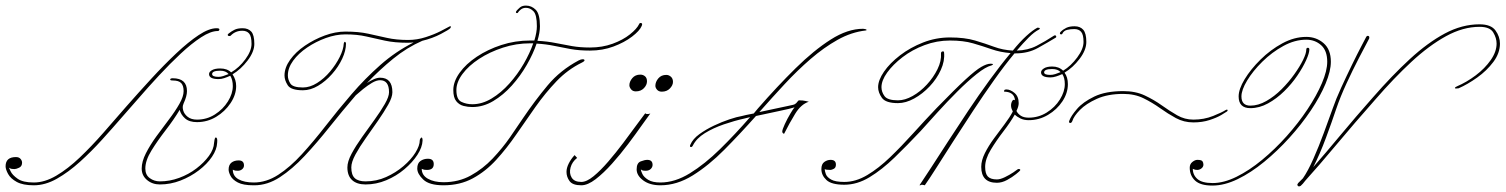

<svg xmlns="http://www.w3.org/2000/svg" viewBox="-90 -654 5387 687"><path d="M685 -553Q696 -553 695 -548Q694 -543 689 -543Q664 -543 629.5 -520.5Q595 -498 556.5 -462Q518 -426 479 -384Q440 -342 405.5 -302Q371 -262 345 -233Q313 -196 275 -154Q237 -112 196 -75Q155 -38 113.5 -14.5Q72 9 31 9Q-8 9 -30 -3Q-52 -15 -61 -31.5Q-70 -48 -70 -59Q-70 -92 -33 -92Q-22 -92 -16.5 -85.5Q-11 -79 -11 -72Q-11 -59 -21.5 -54Q-32 -49 -38 -49Q-49 -49 -53.5 -51.5Q-58 -54 -58 -54Q-58 -54 -52 -41Q-46 -28 -27 -14.5Q-8 -1 31 -1Q70 -1 111.5 -25.5Q153 -50 195.5 -90.5Q238 -131 280 -179Q322 -227 362 -273Q406 -323 451.5 -372.5Q497 -422 540.5 -463Q584 -504 621 -528.5Q658 -553 685 -553ZM528 -374Q579 -374 579 -328Q579 -310 567 -284Q567 -283 566 -281Q562 -272 565.5 -259Q569 -246 581.5 -236Q594 -226 615 -226Q650 -226 679 -244.5Q708 -263 725.5 -291Q743 -319 743 -346Q743 -368 734 -383Q723 -378 712.5 -374.5Q702 -371 692 -371Q658 -371 658 -389Q658 -397 668.5 -403Q679 -409 698 -409Q723 -409 737 -395Q766 -412 788 -442Q810 -472 810 -497Q810 -524 801.5 -534Q793 -544 777 -544Q752 -544 735 -526Q733 -525 730 -525Q726 -525 725 -528Q724 -531 728 -534Q738 -542 749 -547.5Q760 -553 778 -553Q798 -553 809 -541Q820 -529 820 -497Q820 -469 796 -437.5Q772 -406 742 -388Q755 -369 755 -346Q755 -315 735 -285Q715 -255 683.5 -236Q652 -217 615 -217Q587 -217 572 -230.5Q557 -244 553 -261Q532 -226 503 -188.5Q474 -151 452 -115.5Q430 -80 430 -51Q430 -28 446 -16.5Q462 -5 482 -5Q517 -5 551 -17.5Q585 -30 612.5 -51Q640 -72 657.5 -96Q675 -120 676 -143Q676 -145 677.5 -153.5Q679 -162 682 -162Q689 -162 687 -143Q686 -119 668.5 -93Q651 -67 621.5 -44.5Q592 -22 556 -8Q520 6 482 6Q455 6 436 -10Q417 -26 417 -51Q417 -76 432 -105.5Q447 -135 469.5 -166Q492 -197 514.5 -226.5Q537 -256 552 -282.5Q567 -309 567 -328Q567 -347 558.5 -356.5Q550 -366 528 -366Q518 -366 519 -370Q520 -374 528 -374ZM692 -379Q700 -379 709 -382Q718 -385 728 -389Q718 -401 698 -401Q669 -401 669 -389Q669 -379 692 -379Z M1270 -376Q1314 -376 1314 -324Q1314 -306 1299 -279.5Q1284 -253 1262.5 -222Q1241 -191 1219 -160Q1197 -129 1182 -101.5Q1167 -74 1167 -55Q1167 -28 1179.5 -16.5Q1192 -5 1218 -5Q1257 -5 1291.5 -20.5Q1326 -36 1353.5 -59.5Q1381 -83 1396.5 -108Q1412 -133 1412 -152Q1412 -155 1414.5 -158.5Q1417 -162 1418 -162Q1422 -162 1422 -151Q1421 -127 1403.5 -100Q1386 -73 1357 -48.5Q1328 -24 1292 -9Q1256 6 1218 6Q1187 6 1170 -9.5Q1153 -25 1153 -55Q1153 -76 1168 -104Q1183 -132 1205.5 -163.5Q1228 -195 1250 -225.5Q1272 -256 1287 -282Q1302 -308 1302 -324Q1302 -367 1270 -367Q1257 -367 1241 -357.5Q1225 -348 1209.5 -335.5Q1194 -323 1183 -313Q1134 -256 1089 -199.5Q1044 -143 1000 -96Q956 -49 911.5 -20Q867 9 820 9H817Q780 9 761 -1Q742 -11 735 -24.5Q728 -38 728 -47Q728 -64 738 -72Q748 -80 764 -80Q783 -80 783 -62Q783 -54 776.5 -48.5Q770 -43 761 -43Q751 -43 747 -45Q743 -47 743 -47Q743 -24 763.5 -12.5Q784 -1 818 -1Q863 -1 905.5 -28.5Q948 -56 990 -102Q1032 -148 1075.5 -204Q1119 -260 1167.5 -316.5Q1216 -373 1271 -421.5Q1326 -470 1390 -502Q1380 -501 1370 -501Q1322 -501 1287.5 -508.5Q1253 -516 1220.5 -523.5Q1188 -531 1146 -531Q1112 -531 1076 -518Q1040 -505 1009 -484Q978 -463 959 -437Q940 -411 940 -384Q940 -369 949 -355Q958 -341 994 -341Q1019 -341 1044.5 -357Q1070 -373 1091 -398Q1112 -423 1125.5 -450Q1139 -477 1140 -498Q1142 -506 1145 -504Q1148 -502 1148 -498Q1148 -473 1134.5 -444Q1121 -415 1098 -389Q1075 -363 1048 -347Q1021 -331 994 -331Q951 -331 939.5 -349Q928 -367 928 -384Q928 -412 948 -440Q968 -468 1001 -490.5Q1034 -513 1072 -527Q1110 -541 1146 -541Q1193 -541 1227 -533.5Q1261 -526 1294.5 -518.5Q1328 -511 1370 -511Q1402 -511 1433 -521Q1464 -531 1486.5 -542.5Q1509 -554 1514 -557Q1519 -560 1521 -560Q1526 -560 1521 -553Q1517 -548 1487.5 -532.5Q1458 -517 1421 -508Q1366 -484 1317 -444Q1268 -404 1223 -357Q1235 -365 1247.5 -370.5Q1260 -376 1270 -376Z M1792 -634Q1812 -634 1827 -619Q1842 -604 1842 -560Q1842 -538 1833 -508Q1869 -506 1898.5 -500Q1928 -494 1957 -489Q1986 -484 2021 -484Q2065 -484 2102 -497.5Q2139 -511 2164 -531Q2189 -551 2197 -568Q2199 -573 2204.5 -571.5Q2210 -570 2206 -561Q2199 -544 2171.5 -523Q2144 -502 2105 -487.5Q2066 -473 2021 -473Q1982 -473 1951.5 -478.5Q1921 -484 1892.5 -490Q1864 -496 1830 -498Q1818 -462 1795 -422Q1772 -382 1741.5 -348Q1711 -314 1675 -292.5Q1639 -271 1600 -271Q1584 -271 1568.5 -275Q1553 -279 1542.5 -292Q1532 -305 1532 -332Q1532 -362 1554.5 -393.5Q1577 -425 1616 -451Q1655 -477 1704 -493Q1753 -509 1807 -509Q1815 -509 1822 -509Q1831 -539 1831 -560Q1831 -601 1819 -613.5Q1807 -626 1792 -626Q1781 -626 1773.5 -620Q1766 -614 1764 -610Q1762 -606 1758 -607.5Q1754 -609 1758 -615Q1762 -620 1770 -627Q1778 -634 1792 -634ZM1543 -332Q1543 -298 1561 -289.5Q1579 -281 1600 -281Q1635 -281 1669 -301.5Q1703 -322 1732.5 -355Q1762 -388 1784 -426Q1806 -464 1818 -499Q1813 -499 1807 -499Q1757 -499 1709.5 -483.5Q1662 -468 1624.5 -443.5Q1587 -419 1565 -389.5Q1543 -360 1543 -332ZM1995 -442Q2001 -442 2001.5 -438.5Q2002 -435 1992 -430Q1941 -405 1901 -363Q1861 -321 1826 -271.5Q1791 -222 1757 -172.5Q1723 -123 1685.5 -82Q1648 -41 1602 -16Q1556 9 1497 9Q1446 9 1424.5 -11.5Q1403 -32 1403 -51Q1403 -70 1414.5 -78Q1426 -86 1441 -86Q1462 -86 1462 -67Q1462 -46 1438 -46Q1428 -46 1423.5 -48Q1419 -50 1419 -50Q1419 -27 1441 -14.5Q1463 -2 1497 -2Q1551 -2 1594.5 -26Q1638 -50 1673 -87Q1708 -124 1735 -163Q1762 -202 1782 -232Q1824 -294 1869.5 -348.5Q1915 -403 1981 -438Q1989 -442 1995 -442Z M2201 -387Q2211 -387 2218 -381Q2225 -375 2225 -363Q2225 -350 2214 -338.5Q2203 -327 2185 -327Q2174 -327 2168 -334.5Q2162 -342 2162 -349Q2162 -362 2172.5 -374.5Q2183 -387 2201 -387ZM2294 -386Q2303 -386 2310.5 -379.5Q2318 -373 2318 -361Q2318 -349 2307 -337.5Q2296 -326 2278 -326Q2267 -326 2261 -333Q2255 -340 2255 -347Q2255 -361 2265.5 -373.5Q2276 -386 2294 -386ZM2219 -249Q2219 -249 2220 -247.5Q2221 -246 2227 -246Q2231 -246 2234 -247Q2237 -248 2237 -248Q2227 -235 2206 -205Q2185 -175 2157.5 -138.5Q2130 -102 2100 -68.5Q2070 -35 2041.5 -13Q2013 9 1990 9Q1959 9 1948 -6Q1937 -21 1937 -39Q1937 -53 1945 -69Q1953 -85 1966 -99L1975 -89Q1957 -75 1951.5 -54.5Q1946 -34 1955.5 -18.5Q1965 -3 1990 -3Q2009 -3 2034 -23.5Q2059 -44 2086.5 -76Q2114 -108 2140 -142.5Q2166 -177 2187 -206Q2208 -235 2219 -249Z M2769 -295Q2783 -295 2793.5 -292.5Q2804 -290 2804 -290Q2776 -281 2755 -246.5Q2734 -212 2717 -178Q2716 -174 2712.5 -176.5Q2709 -179 2709 -183Q2709 -190 2718 -209.5Q2727 -229 2738 -247.5Q2749 -266 2753 -270Q2738 -265 2699 -257Q2660 -249 2615 -239Q2558 -175 2502 -118.5Q2446 -62 2389 -26.5Q2332 9 2273 9Q2235 9 2211.5 -8.5Q2188 -26 2188 -48Q2188 -71 2202.5 -76.5Q2217 -82 2226 -82Q2245 -82 2245 -64Q2245 -56 2238.5 -49.5Q2232 -43 2220 -43Q2210 -43 2206.5 -45.5Q2203 -48 2203 -48Q2203 -43 2208.5 -31.5Q2214 -20 2229.5 -10.5Q2245 -1 2273 -1Q2325 -1 2378.5 -34Q2432 -67 2486.5 -120.5Q2541 -174 2594 -235Q2584 -232 2574 -230Q2538 -222 2500 -209Q2462 -196 2432 -177.5Q2402 -159 2389 -133Q2386 -127 2381.5 -128Q2377 -129 2380 -136Q2389 -157 2412.5 -174Q2436 -191 2464.5 -204.5Q2493 -218 2520 -227Q2547 -236 2565 -239Q2568 -240 2579.5 -242.5Q2591 -245 2607 -248Q2613 -256 2622 -266Q2691 -345 2756.5 -409.5Q2822 -474 2882.5 -512.5Q2943 -551 2998 -551Q3001 -551 3002 -550.5Q3003 -550 3005 -550Q3007 -550 3010 -548Q3013 -546 3008 -545Q2956 -539 2907 -511.5Q2858 -484 2810.5 -443Q2763 -402 2717.5 -353Q2672 -304 2627 -253Q2653 -259 2680.5 -264.5Q2708 -270 2727.5 -274.5Q2747 -279 2748 -279Q2754 -280 2759 -285Q2760 -287 2764 -291Q2768 -295 2768 -295Z M3511 -334Q3525 -334 3540 -321.5Q3555 -309 3555 -285Q3555 -273 3547 -257Q3552 -247 3562.5 -240Q3573 -233 3591 -233Q3626 -233 3655.5 -251.5Q3685 -270 3702.5 -298Q3720 -326 3720 -353Q3720 -376 3711 -389Q3700 -384 3689 -380.5Q3678 -377 3669 -377Q3635 -377 3635 -395Q3635 -403 3645.5 -409.5Q3656 -416 3675 -416Q3699 -416 3714 -401Q3742 -418 3764.5 -448.5Q3787 -479 3787 -504Q3787 -530 3778.5 -540Q3770 -550 3754 -550Q3740 -550 3728 -547Q3716 -544 3711 -533Q3710 -531 3707 -531Q3703 -531 3702.5 -534Q3702 -537 3705 -540Q3714 -549 3725.5 -554.5Q3737 -560 3755 -560Q3775 -560 3786 -547.5Q3797 -535 3797 -504Q3797 -475 3773 -443.5Q3749 -412 3719 -394Q3731 -378 3731 -353Q3731 -321 3711.5 -291.5Q3692 -262 3660 -243Q3628 -224 3591 -224Q3574 -224 3561.5 -230Q3549 -236 3541 -244Q3525 -216 3500 -183.5Q3475 -151 3455 -118Q3435 -85 3435 -57Q3435 -32 3445 -22Q3455 -12 3477 -12Q3489 -12 3505.5 -20Q3522 -28 3535.5 -37Q3549 -46 3551 -48Q3553 -50 3557.5 -49Q3562 -48 3560 -44Q3559 -42 3545.5 -31Q3532 -20 3513.5 -10Q3495 0 3477 0Q3421 0 3421 -57Q3421 -80 3434 -106Q3447 -132 3466.5 -158.5Q3486 -185 3504.5 -209.5Q3523 -234 3534 -255Q3523 -275 3531 -291Q3534 -297 3538 -297Q3540 -297 3542 -295Q3540 -312 3529.5 -319Q3519 -326 3503 -326Q3502 -328 3503.5 -331Q3505 -334 3511 -334ZM3622 -555Q3630 -555 3630.5 -552.5Q3631 -550 3627 -548Q3611 -540 3591 -520Q3571 -500 3548 -473Q3588 -474 3619 -490Q3650 -506 3679 -525Q3686 -530 3688.5 -525.5Q3691 -521 3687 -519Q3659 -502 3624 -482.5Q3589 -463 3544 -463Q3542 -463 3540 -463Q3505 -421 3467 -367.5Q3429 -314 3391.5 -257Q3354 -200 3320 -147Q3286 -94 3260 -53Q3234 -12 3219 9Q3219 9 3215 8Q3211 7 3209 7Q3207 7 3205.5 8Q3204 9 3200 9Q3215 -13 3241.5 -54Q3268 -95 3302 -147.5Q3336 -200 3374 -257Q3412 -314 3451 -367.5Q3490 -421 3526 -464Q3489 -467 3457.5 -478Q3426 -489 3391.5 -499Q3357 -509 3309 -509Q3262 -509 3218 -492.5Q3174 -476 3139.5 -449.5Q3105 -423 3084.5 -394.5Q3064 -366 3064 -342Q3064 -325 3075 -310Q3086 -295 3123 -295Q3148 -295 3175.5 -310.5Q3203 -326 3226.5 -351.5Q3250 -377 3264.5 -406.5Q3279 -436 3277 -463Q3277 -469 3282.5 -470Q3288 -471 3288 -466Q3291 -436 3276.5 -404Q3262 -372 3236.5 -345Q3211 -318 3181 -301.5Q3151 -285 3123 -285Q3079 -285 3065.5 -304Q3052 -323 3052 -342Q3052 -367 3073 -397.5Q3094 -428 3130.5 -456Q3167 -484 3213 -502Q3259 -520 3309 -520Q3362 -520 3399 -509Q3436 -498 3467 -486.5Q3498 -475 3534 -473Q3559 -504 3582 -525Q3605 -546 3622 -555ZM3454 -426Q3470 -426 3458 -420Q3437 -415 3404.5 -389Q3372 -363 3335.5 -326.5Q3299 -290 3264.5 -252Q3230 -214 3204 -185Q3156 -134 3111 -90.5Q3066 -47 3021.5 -20Q2977 7 2931 7Q2885 7 2867 -10Q2849 -27 2849 -49Q2849 -67 2859.5 -74.5Q2870 -82 2882 -82Q2901 -82 2901 -65Q2901 -54 2893.5 -50Q2886 -46 2881 -46Q2865 -46 2861 -49Q2861 -42 2865 -31Q2869 -20 2884 -11.5Q2899 -3 2931 -3Q2972 -3 3013 -27.5Q3054 -52 3095 -91.5Q3136 -131 3177.5 -177Q3219 -223 3261 -267Q3327 -335 3364 -369Q3401 -403 3421 -414.5Q3441 -426 3454 -426ZM3668 -386Q3677 -386 3686 -389Q3695 -392 3705 -396Q3695 -407 3675 -407Q3646 -407 3646 -395Q3646 -386 3668 -386Z M3929 -328Q3973 -328 4006 -312.5Q4039 -297 4067 -277Q4095 -257 4122 -241.5Q4149 -226 4180 -226Q4218 -226 4250.5 -239Q4283 -252 4295 -260Q4299 -262 4300 -262Q4302 -262 4302.5 -259.5Q4303 -257 4300 -255Q4296 -252 4280 -242.5Q4264 -233 4238 -224.5Q4212 -216 4180 -216Q4146 -216 4117.5 -231.5Q4089 -247 4061 -267Q4033 -287 4001.5 -302.5Q3970 -318 3929 -318Q3874 -318 3835 -300.5Q3796 -283 3774 -260.5Q3752 -238 3747 -221Q3744 -214 3740 -214Q3733 -214 3736 -222Q3742 -239 3763.5 -264Q3785 -289 3825.5 -308.5Q3866 -328 3929 -328Z M4798 -521Q4801 -527 4806 -525.5Q4811 -524 4809 -516Q4794 -488 4772 -445.5Q4750 -403 4728 -355.5Q4706 -308 4691 -264Q4676 -219 4654.5 -161Q4633 -103 4609 -56Q4652 -105 4706 -170Q4760 -235 4822 -305Q4891 -384 4954.5 -442.5Q5018 -501 5079.5 -534Q5141 -567 5204 -567Q5245 -567 5261 -545Q5277 -523 5277 -498Q5277 -464 5253.5 -432.5Q5230 -401 5195.5 -376.5Q5161 -352 5129 -338Q5116 -336 5116 -339Q5116 -342 5123 -345Q5158 -360 5190.5 -384.5Q5223 -409 5244 -439Q5265 -469 5265 -498Q5265 -518 5253 -538Q5241 -558 5204 -558Q5145 -558 5084 -524.5Q5023 -491 4960 -432.5Q4897 -374 4832 -299Q4756 -213 4692 -136.5Q4628 -60 4580 -7Q4572 4 4564 11Q4560 13 4558 13Q4557 13 4557 13Q4557 13 4557 13Q4554 12 4552.5 9Q4551 6 4555 1Q4563 -7 4572 -16Q4590 -42 4609.5 -86Q4629 -130 4647 -179Q4665 -228 4679 -267Q4690 -299 4709 -340.5Q4728 -382 4747.5 -422Q4767 -462 4781.5 -489.5Q4796 -517 4798 -521ZM4584 -522Q4620 -522 4646 -499.5Q4672 -477 4672 -433Q4672 -400 4653 -354.5Q4634 -309 4600.5 -259Q4567 -209 4524 -161.5Q4481 -114 4433.5 -75Q4386 -36 4338.5 -13Q4291 10 4248 10Q4205 10 4186 -8Q4167 -26 4167 -54Q4167 -67 4176.5 -74.5Q4186 -82 4194 -82Q4209 -82 4212.5 -77Q4216 -72 4216 -65Q4216 -57 4209 -51.5Q4202 -46 4194 -46Q4187 -46 4182.5 -48Q4178 -50 4178 -50Q4178 -28 4194.5 -13.5Q4211 1 4249 1Q4289 1 4334.5 -21.5Q4380 -44 4426 -82Q4472 -120 4514 -167Q4556 -214 4588.5 -263Q4621 -312 4640 -356.5Q4659 -401 4659 -433Q4659 -473 4637 -492.5Q4615 -512 4584 -512Q4543 -512 4502 -489.5Q4461 -467 4427 -433.5Q4393 -400 4372.5 -366Q4352 -332 4352 -309Q4352 -276 4384 -276Q4412 -276 4441 -292.5Q4470 -309 4495.5 -334.5Q4521 -360 4541 -388Q4561 -416 4572.5 -439.5Q4584 -463 4584 -476Q4584 -483 4589.5 -483Q4595 -483 4595 -477Q4595 -464 4583.5 -438.5Q4572 -413 4552 -383.5Q4532 -354 4505 -327.5Q4478 -301 4447 -284Q4416 -267 4384 -267Q4342 -267 4342 -309Q4342 -335 4363.5 -370.5Q4385 -406 4420.5 -441Q4456 -476 4498.5 -499Q4541 -522 4584 -522Z"/></svg>

Font: Kapakana Light
Style: Regular
Weight: 300
Designer: Kyosuke Nagai
Version: Version 1.000